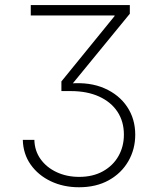

<svg xmlns="http://www.w3.org/2000/svg" viewBox="-20 -748 635 777"><path d="M299.8 9.8Q236.8 9.8 185.8 -14.4Q134.8 -38.6 104.2 -81.8Q73.7 -125 72.3 -182.1H119.1Q120.1 -137.7 144.3 -104Q168.5 -70.3 209.2 -51.3Q250 -32.2 300.3 -32.2Q356 -32.2 396.7 -54.9Q437.5 -77.6 459.5 -116.5Q481.4 -155.3 481.4 -203.1Q481.4 -256.3 455.3 -295.9Q429.2 -335.4 380.9 -357.4Q332.5 -379.4 266.6 -379.4H228.5V-418.5L443.8 -683.1V-685.5H104.5V-727.5H505.4V-692.4L264.2 -397.9V-410.2Q343.8 -416.5 402.8 -390.6Q461.9 -364.7 494.6 -315.7Q527.3 -266.6 527.3 -203.1Q527.3 -144 499.3 -95.5Q471.2 -46.9 420.2 -18.6Q369.1 9.8 299.8 9.8Z"/></svg>

Font: Inter ExtraLight
Style: Regular
Weight: 250
Designer: Rasmus Andersson
Foundry: rsms
Version: Version 4.001;git-66647c0bb